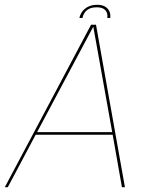

<svg xmlns="http://www.w3.org/2000/svg" viewBox="-39 -780 632 800"><path d="M-19 0H-6.5L109.5 -218.5H430.5L469 0H481.5L361 -677H340.5ZM115.5 -229.5 349 -667.5H350L428.5 -229.5ZM366.5 -760Q344 -760 328.5 -752.2Q313 -744.5 303.8 -731.8Q294.5 -719 292 -705H304.5Q306.5 -716 313 -726.2Q319.5 -736.5 331.8 -743Q344 -749.5 364.5 -749.5Q383 -749.5 393 -743Q403 -736.5 406.5 -726.2Q410 -716 408 -705H420Q422.5 -719 417.2 -731.8Q412 -744.5 399.2 -752.2Q386.5 -760 366.5 -760Z"/></svg>

Font: Anybody Thin
Style: Italic
Weight: 100
Italic angle: -10°
Designer: Tyler Finck
Foundry: Etcetera Type Company
Version: Version 1.114;gftools[0.9.25]